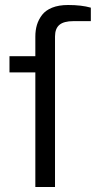

<svg xmlns="http://www.w3.org/2000/svg" viewBox="-20 -752 404 772"><path d="M122.1 0V-460.9H18.1V-525.9H122.1V-605Q122.1 -630.4 128.4 -651.6Q134.8 -672.9 148.9 -691.7Q163.1 -710.4 189.7 -721.2Q216.3 -731.9 253.9 -731.9Q307.6 -731.9 345.2 -721.2V-667H274.9Q236.8 -667 219 -652.1Q201.2 -637.2 201.2 -605V0Z"/></svg>

Font: Archivo Expanded Light
Style: Regular
Weight: 300
Width: 7
Designer: Hector Gatti
Foundry: Omnibus-Type
Version: Version 2.001